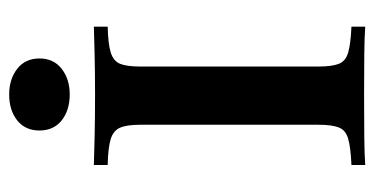

<svg xmlns="http://www.w3.org/2000/svg" viewBox="-212 -576 789 404"><g transform="rotate(-90 182.0 -374.5)"><path d="M36.3 0V-29Q73.4 -30.6 91.5 -35.9Q109.7 -41.1 115.3 -55.6Q121 -70.2 121 -98.4V-472.6Q121 -501.6 114.9 -515.7Q108.9 -529.8 91.1 -535.5Q73.4 -541.1 36.3 -541.9V-571Q58.1 -570.2 96.4 -569.4Q134.7 -568.5 184.7 -568.5Q230.6 -568.5 268.1 -569.4Q305.6 -570.2 327.4 -571V-541.9Q291.1 -541.1 273 -535.5Q254.8 -529.8 249.2 -515.7Q243.5 -501.6 243.5 -472.6V-98.4Q243.5 -70.2 249.2 -55.6Q254.8 -41.1 273 -35.9Q291.1 -30.6 327.4 -29V0Q305.6 -1.6 268.1 -2Q230.6 -2.4 184.7 -2.4Q134.7 -2.4 96.4 -2Q58.1 -1.6 36.3 0ZM184.7 -621.8Q151.6 -621.8 130.2 -638.7Q108.9 -655.6 108.9 -685.5Q108.9 -715.3 130.2 -732.3Q151.6 -749.2 184.7 -749.2Q216.9 -749.2 238.7 -732.3Q260.5 -715.3 260.5 -685.5Q260.5 -655.6 238.7 -638.7Q216.9 -621.8 184.7 -621.8Z"/></g></svg>

Font: Playfair
Style: Bold
Weight: 700
Designer: Claus Eggers Sørensen
Foundry: Claus Eggers Sørensen
Version: Version 2.001;gftools[0.9.30]